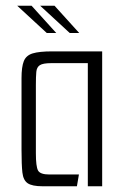

<svg xmlns="http://www.w3.org/2000/svg" viewBox="-20 -649 436 669"><path d="M128 0Q92 0 76.5 -10.5Q61 -21 58 -48Q55 -75 55 -127V-377Q55 -416 63 -436Q71 -456 94 -463Q117 -470 162 -470H336V0H286V-429H159Q130 -429 119 -422Q108 -415 106.5 -398.5Q105 -382 105 -353V-115Q105 -69 112.5 -55Q120 -41 152 -41H255L248 0ZM143 -534 40 -629H90L176 -534ZM223 -534 120 -629H170L256 -534Z"/></svg>

Font: Smooch Sans
Style: Regular
Weight: 400
Designer: Robert E. Leuschke
Foundry: Robert E. Leuschke
Version: Version 1.010; ttfautohint (v1.8.3)